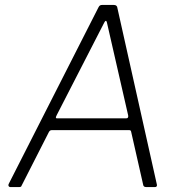

<svg xmlns="http://www.w3.org/2000/svg" viewBox="-20 -762 746 782"><path d="M22 0Q18 0 15.5 -3.5Q13 -7 15 -12L381 -732Q384 -738 387.5 -740Q391 -742 398 -742H442Q450 -742 454 -738.5Q458 -735 458 -730L619 -10Q620 -6 618 -3Q616 0 611 0H576Q564 0 563 -10L514 -226Q513 -232 506 -232H191Q183 -232 179 -224L68 -6Q67 -2 64 -1Q61 0 56 0H22ZM494 -280Q504 -280 502 -292L416 -668Q414 -678 410.5 -677Q407 -676 402 -665L211 -293Q207 -285 207.5 -282.5Q208 -280 212 -280Z"/></svg>

Font: Libre Franklin Thin ExtraLight
Style: Italic
Weight: 250
Italic angle: -8°
Version: Version 3.000